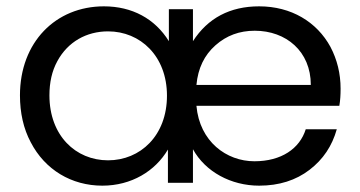

<svg xmlns="http://www.w3.org/2000/svg" viewBox="-20 -577 1137 606"><path d="M77 -128C122 -41 206 9 303 9C395 9 470 -37 510 -105V0H589V-106C628 -35 709 9 798 9C861 9 914 -8 957 -41C1000 -74 1028 -116 1043 -169H945C926 -108 868 -68 783 -68C695 -68 610 -130 600 -243H1051C1054 -260 1055 -278 1055 -297C1055 -345 1044 -389 1023 -429C980 -508 899 -557 798 -557C706 -557 636 -520 589 -447V-548H513V-447C469 -518 397 -557 308 -557C156 -557 43 -444 43 -276C43 -221 54 -171 77 -128ZM161 -384C194 -445 253 -478 321 -478C423 -478 507 -400 507 -275C507 -149 423 -71 321 -71C219 -71 136 -149 136 -276C136 -317 144 -353 161 -384ZM600 -309C605 -362 625 -403 660 -434C695 -465 736 -480 784 -480C883 -480 961 -415 961 -309Z"/></svg>

Font: Poppins
Style: Regular
Weight: 400
Designer: Ninad Kale (Devanagari), Jonny Pinhorn (Latin)
Foundry: Indian Type Foundry
Version: 4.004